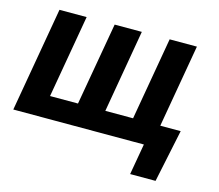

<svg xmlns="http://www.w3.org/2000/svg" viewBox="-98 -654 1071 937"><g transform="rotate(15 437.5 -185.5)"><path d="M816.4 -109.4 760.7 156.7H632.3L659.7 0H602.5L621.6 -109.4ZM91.8 -528.3H229L156.2 -109.9H297.4L370.6 -528.3H507.8L435.5 -109.9H575.7L648.4 -528.3H786.1L694.3 0H0Z"/></g></svg>

Font: Roboto
Style: Bold Italic
Weight: 700
Italic angle: -12°
Designer: Christian Robertson
Foundry: Google
Version: Version 3.0